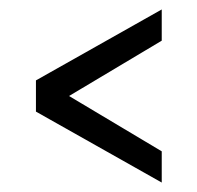

<svg xmlns="http://www.w3.org/2000/svg" viewBox="-20 -553 417 406"><path d="M56 -317V-383L322 -533V-467L126 -350L322 -233V-167Z"/></svg>

Font: Pathway Gothic One
Style: Regular
Weight: 400
Version: Version 1.003; ttfautohint (v1.8.4.7-5d5b);gftools[0.9.26]